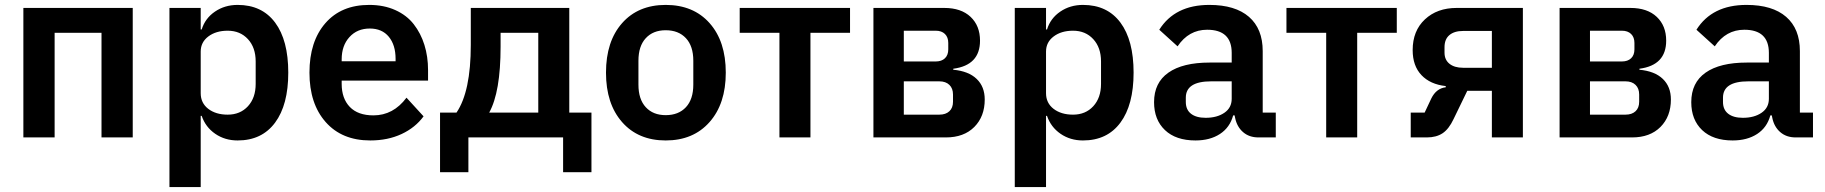

<svg xmlns="http://www.w3.org/2000/svg" viewBox="-20 -554 7357 774"><path d="M74.2 0V-522H515.1V0H389.2V-421.9H200.2V0Z M663.1 200.2V-522H789.1V-435.1H793Q807.1 -480.5 846.7 -507.3Q886.2 -534.2 938 -534.2Q1036.1 -534.2 1089.1 -462.9Q1142.1 -391.6 1142.1 -261.2Q1142.1 -131.3 1088.9 -59.6Q1035.6 12.2 938 12.2Q886.7 12.2 847.7 -14.6Q808.6 -41.5 793 -86.9H789.1V200.2ZM897.9 -91.8Q948.2 -91.8 979.5 -125.7Q1010.7 -159.7 1010.7 -215.8V-306.2Q1010.7 -362.3 979.5 -396.2Q948.2 -430.2 897.9 -430.2Q850.6 -430.2 819.8 -407Q789.1 -383.8 789.1 -346.2V-178.2Q789.1 -138.7 819.6 -115.2Q850.1 -91.8 897.9 -91.8Z M1472.7 12.2Q1358.4 12.2 1293 -61.8Q1227.5 -135.7 1227.5 -261.2Q1227.5 -386.7 1291.5 -460.4Q1355.5 -534.2 1468.3 -534.2Q1527.3 -534.2 1573.5 -513.4Q1619.6 -492.7 1647.9 -456.3Q1676.3 -419.9 1690.9 -373Q1705.6 -326.2 1705.6 -271V-229H1357.4V-215.8Q1357.4 -157.2 1390.1 -123Q1422.9 -88.9 1485.4 -88.9Q1565.4 -88.9 1618.7 -160.2L1687.5 -85Q1654.3 -39.6 1598.9 -13.7Q1543.5 12.2 1472.7 12.2ZM1357.4 -307.1H1574.7V-316.9Q1574.7 -372.6 1547.4 -405.8Q1520 -439 1470.7 -439Q1419.9 -439 1388.7 -404.5Q1357.4 -370.1 1357.4 -314.9Z M1753.9 140.1V-100.1H1820.3Q1877.9 -185.1 1877.9 -373V-522H2274.9V-100.1H2364.3V140.1H2250V0H1868.2V140.1ZM1952.1 -100.1H2149.9V-421.9H1998V-366.2Q1998 -183.1 1952.1 -100.1Z M2663.6 12.2Q2552.7 12.2 2487.8 -61.8Q2422.9 -135.7 2422.9 -261.2Q2422.9 -387.2 2487.8 -460.7Q2552.7 -534.2 2663.6 -534.2Q2775.4 -534.2 2840.6 -460.7Q2905.8 -387.2 2905.8 -261.2Q2905.8 -135.7 2840.3 -61.8Q2774.9 12.2 2663.6 12.2ZM2663.6 -89.8Q2715.3 -89.8 2745.1 -121.8Q2774.9 -153.8 2774.9 -212.9V-309.1Q2774.9 -368.2 2745.1 -400.1Q2715.3 -432.1 2663.6 -432.1Q2612.8 -432.1 2583.3 -400.1Q2553.7 -368.2 2553.7 -309.1V-212.9Q2553.7 -153.8 2583.3 -121.8Q2612.8 -89.8 2663.6 -89.8Z M3122.1 0V-421.9H2961.9V-522H3406.7V-421.9H3247.1V0Z M3501 0V-522H3786.6Q3854.5 -522 3892.6 -486.1Q3930.7 -450.2 3930.7 -390.1Q3930.7 -291 3822.8 -276.9V-272.9Q3884.8 -267.1 3917.2 -235.8Q3949.7 -204.6 3949.7 -152.8Q3949.7 -84.5 3907.7 -42.2Q3865.7 0 3793 0ZM3623.5 -306.2H3752Q3775.9 -306.2 3789.3 -319.1Q3802.7 -332 3802.7 -355V-380.9Q3802.7 -403.8 3789.3 -417Q3775.9 -430.2 3752 -430.2H3623.5ZM3623.5 -91.8H3766.6Q3792.5 -91.8 3807.1 -105.5Q3821.8 -119.1 3821.8 -144V-172.9Q3821.8 -197.8 3807.1 -211.9Q3792.5 -226.1 3766.6 -226.1H3623.5Z M4070.8 200.2V-522H4196.8V-435.1H4200.7Q4214.8 -480.5 4254.4 -507.3Q4293.9 -534.2 4345.7 -534.2Q4443.8 -534.2 4496.8 -462.9Q4549.8 -391.6 4549.8 -261.2Q4549.8 -131.3 4496.6 -59.6Q4443.4 12.2 4345.7 12.2Q4294.4 12.2 4255.4 -14.6Q4216.3 -41.5 4200.7 -86.9H4196.8V200.2ZM4305.7 -91.8Q4356 -91.8 4387.2 -125.7Q4418.5 -159.7 4418.5 -215.8V-306.2Q4418.5 -362.3 4387.2 -396.2Q4356 -430.2 4305.7 -430.2Q4258.3 -430.2 4227.5 -407Q4196.8 -383.8 4196.8 -346.2V-178.2Q4196.8 -138.7 4227.3 -115.2Q4257.8 -91.8 4305.7 -91.8Z M4799.3 12.2Q4720.2 12.2 4676.3 -29.5Q4632.3 -71.3 4632.3 -142.1Q4632.3 -220.7 4690.2 -261.2Q4748 -301.8 4856.4 -301.8H4945.3V-340.8Q4945.3 -434.1 4846.2 -434.1Q4772 -434.1 4727.1 -367.2L4653.3 -434.1Q4716.3 -534.2 4855 -534.2Q4959.5 -534.2 5014.9 -486.1Q5070.3 -438 5070.3 -348.1V-100.1H5123V0H5053.2Q5015.6 0 4991 -21.5Q4966.3 -43 4959 -79.1L4957 -88.9H4951.2Q4938 -40 4897.9 -13.9Q4857.9 12.2 4799.3 12.2ZM4840.3 -79.1Q4886.2 -79.1 4915.8 -99.4Q4945.3 -119.6 4945.3 -155.8V-226.1H4862.3Q4760.3 -226.1 4760.3 -160.2V-143.1Q4760.3 -111.8 4781.2 -95.5Q4802.2 -79.1 4840.3 -79.1Z M5326.2 0V-421.9H5166V-522H5610.8V-421.9H5451.2V0Z M5667 0V-100.1H5723.1L5750 -157.2Q5770 -197.8 5808.1 -202.1V-207Q5745.6 -213.9 5710.2 -251.2Q5674.8 -288.6 5674.8 -352.1Q5674.8 -429.7 5724.1 -475.8Q5773.4 -522 5852.1 -522H6119.1V0H5994.1V-188H5895L5839.8 -74.2Q5820.8 -33.7 5795.4 -16.8Q5770 0 5731.9 0ZM5877.9 -280.8H5994.1V-429.2H5877.9Q5842.8 -429.2 5823 -412.6Q5803.2 -396 5803.2 -363.8V-341.8Q5803.2 -313 5823.2 -296.9Q5843.3 -280.8 5877.9 -280.8Z M6267.1 0V-522H6552.7Q6620.6 -522 6658.7 -486.1Q6696.8 -450.2 6696.8 -390.1Q6696.8 -291 6588.9 -276.9V-272.9Q6650.9 -267.1 6683.3 -235.8Q6715.8 -204.6 6715.8 -152.8Q6715.8 -84.5 6673.8 -42.2Q6631.8 0 6559.1 0ZM6389.6 -306.2H6518.1Q6542 -306.2 6555.4 -319.1Q6568.8 -332 6568.8 -355V-380.9Q6568.8 -403.8 6555.4 -417Q6542 -430.2 6518.1 -430.2H6389.6ZM6389.6 -91.8H6532.7Q6558.6 -91.8 6573.2 -105.5Q6587.9 -119.1 6587.9 -144V-172.9Q6587.9 -197.8 6573.2 -211.9Q6558.6 -226.1 6532.7 -226.1H6389.6Z M6964.8 12.2Q6885.7 12.2 6841.8 -29.5Q6797.9 -71.3 6797.9 -142.1Q6797.9 -220.7 6855.7 -261.2Q6913.6 -301.8 7022 -301.8H7110.8V-340.8Q7110.8 -434.1 7011.7 -434.1Q6937.5 -434.1 6892.6 -367.2L6818.8 -434.1Q6881.8 -534.2 7020.5 -534.2Q7125 -534.2 7180.4 -486.1Q7235.8 -438 7235.8 -348.1V-100.1H7288.6V0H7218.8Q7181.2 0 7156.5 -21.5Q7131.8 -43 7124.5 -79.1L7122.6 -88.9H7116.7Q7103.5 -40 7063.5 -13.9Q7023.4 12.2 6964.8 12.2ZM7005.9 -79.1Q7051.8 -79.1 7081.3 -99.4Q7110.8 -119.6 7110.8 -155.8V-226.1H7027.8Q6925.8 -226.1 6925.8 -160.2V-143.1Q6925.8 -111.8 6946.8 -95.5Q6967.8 -79.1 7005.9 -79.1Z"/></svg>

Font: Anuphan SemiBold
Style: Bold
Weight: 600
Designer: Mike Abbink, Paul van der Laan, Pieter van Rosmalen, Mint Tantisuwanna
Foundry: Bold Monday; Cadson Demak
Version: Version 3.002;hotconv 1.0.109;makeotfexe 2.5.65596